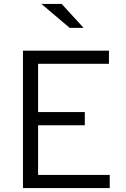

<svg xmlns="http://www.w3.org/2000/svg" viewBox="-20 -958 640 978"><path d="M97 0V-700H535V-633H174V-387H412V-320H174V-67H539V0ZM335 -816 191 -938H294L406 -816Z"/></svg>

Font: Red Hat Mono
Style: Regular
Weight: 300
Monospace: yes
Designer: Pentagram, MCKL
Foundry: Pentagram, MCKL
Version: Version 1.023